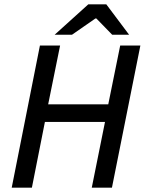

<svg xmlns="http://www.w3.org/2000/svg" viewBox="-20 -865 670 885"><path d="M34 0 164 -655H257L202 -384H479L534 -655H627L496 0H403L464 -303H187L127 0ZM232 -705 387 -845H470L575 -705H497L424 -780H420L312 -705Z"/></svg>

Font: Source Sans 3 ExtraLight Medium
Style: Italic
Weight: 500
Italic angle: -11°
Version: Version 3.052;hotconv 1.1.0;makeotfexe 2.6.0